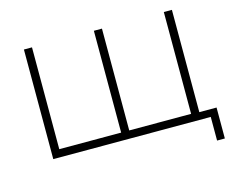

<svg xmlns="http://www.w3.org/2000/svg" viewBox="-115 -873 1452 1193"><g transform="rotate(-15 611.5 -276.5)"><path d="M1141 152V0H128V-705H180V-50H578V-705H630V-50H1028V-705H1080V-47H1191V152Z"/></g></svg>

Font: Nunito Sans 7pt SemiExpanded ExtraLight
Style: Regular
Weight: 250
Width: 6
Designer: Vernon Adams
Foundry: Vernon Adams
Version: Version 3.101;gftools[0.9.27]